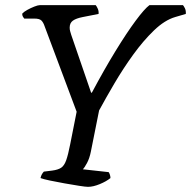

<svg xmlns="http://www.w3.org/2000/svg" viewBox="-20 -724 740 744"><path d="M321 0Q312 0 286.5 -4Q261 -8 230 -13.5Q199 -19 173 -24.5Q147 -30 137 -34Q139 -43 142.5 -49Q146 -55 150 -59L182 -63Q205 -66 217 -74Q229 -82 236.5 -103Q244 -124 252 -165L277 -291L153 -622Q148 -637 140.5 -644.5Q133 -652 113 -652H74Q72 -654 69 -659Q66 -664 66 -671Q72 -678 85.5 -685.5Q99 -693 113 -698.5Q127 -704 134 -704H351Q355 -699 359 -690Q363 -681 362 -670L301 -658Q275 -653 262.5 -644Q250 -635 250 -617Q250 -609 252 -602.5Q254 -596 256 -589L333 -365H336Q384 -455 427.5 -526Q471 -597 505.5 -643.5Q540 -690 559 -704H689Q692 -701 696.5 -692Q701 -683 700 -670L659 -658Q618 -646 576.5 -606Q535 -566 496 -512Q457 -458 423.5 -401Q390 -344 364 -296L332 -136Q327 -111 317.5 -93Q308 -75 301 -68L401 -57Q403 -55 405.5 -48Q408 -41 408 -34Q392 -21 366.5 -10.5Q341 0 321 0Z"/></svg>

Font: Texturina 72pt 72pt Medium
Style: Italic
Weight: 500
Italic angle: -11°
Designer: Guillermo Torres Carreño
Foundry: Omnibus-Type
Version: Version 1.002; ttfautohint (v1.8.3)